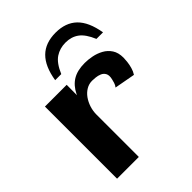

<svg xmlns="http://www.w3.org/2000/svg" viewBox="-206 -838 950 950"><g transform="rotate(-45 269.0 -363.0)"><path d="M53.4 0V-504.7H205.6L204 -242.2L174.6 -336.9Q188.2 -398.1 207.9 -438.3Q227.7 -478.5 260.4 -498.3Q293.1 -518.2 345.2 -518.2Q368.8 -518.2 395.3 -513Q421.9 -507.8 445.7 -494.8Q469.5 -481.8 484.5 -459Q499.5 -436.2 499.5 -400.7Q499.5 -391.1 497.7 -373.7Q495.8 -356.3 490.6 -337.6Q485.4 -318.9 475.7 -304.2L366.9 -324.2Q374.2 -332.6 378.3 -345.6Q382.4 -358.6 383.4 -364.8Q389.2 -388.9 382 -402.3Q374.9 -415.7 360.9 -421.5Q347 -427.3 332.5 -428.7Q317.9 -430.2 308.7 -430.2Q286.4 -430.2 267.5 -418.9Q248.6 -407.7 234.8 -388.6Q221.1 -369.4 213.3 -345.4Q205.6 -321.4 205.6 -295.9V0ZM349.3 -726.2Q277.3 -726.2 236 -685.4Q194.7 -644.6 181.5 -561.2H224.1Q247.3 -615.9 278.3 -636.4Q309.2 -656.8 349.3 -656.8Q390.1 -656.8 419.1 -635.4Q448.1 -614.1 470.3 -561.2H516.3Q502 -646.4 460.6 -686.3Q419.1 -726.2 349.3 -726.2Z"/></g></svg>

Font: Russolo 10pt ExtraLight
Style: Regular
Weight: 200
Designer: Micah Stupak-Hahn
Version: Version 1.000